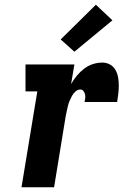

<svg xmlns="http://www.w3.org/2000/svg" viewBox="-20 -793 540 813"><path d="M71 0 138 -406H88V-520H295L281 -437Q291 -455 305 -472Q319 -489 336 -502Q353 -515 373 -521.5Q393 -528 413 -528Q431 -528 445.5 -520Q460 -512 468.5 -497.5Q477 -483 480 -466Q483 -449 483 -431.5Q483 -414 481 -396.5Q479 -379 476 -361H338Q340 -369 341 -377.5Q342 -386 340 -394Q338 -402 333 -408Q328 -414 320 -414Q309 -414 299.5 -405.5Q290 -397 284.5 -386.5Q279 -376 274.5 -365.5Q270 -355 267.5 -344Q265 -333 262.5 -322Q260 -311 258 -300L209 0ZM295 -574 237 -626 386 -773 456 -707Z"/></svg>

Font: Iosevka Curly Slab Heavy
Style: Italic
Weight: 900
Italic angle: -9°
Monospace: yes
Designer: Belleve Invis
Foundry: Belleve Invis
Version: Version 22.1.2; ttfautohint (v1.8.4)